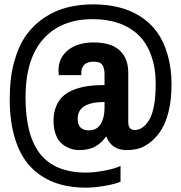

<svg xmlns="http://www.w3.org/2000/svg" viewBox="-20 -713 833 885"><path d="M469.6 -84.7Q448.3 -53.9 419 -37.6Q389.7 -21.3 346.2 -21.3Q331 -21.3 316.2 -24.5Q301.5 -27.8 284.8 -36.9Q268 -46 255.6 -60.2Q243.3 -74.3 235 -98.8Q226.8 -123.4 226.8 -157.9Q226.8 -192.4 238.1 -221.1Q249.3 -249.8 269.5 -268.7Q289.7 -287.6 319.7 -299.3Q349.7 -311 384.2 -316Q418.8 -321 461.8 -321V-371Q461.8 -399.2 451.6 -414Q441.4 -428.8 411.6 -428.8Q381.8 -428.8 368.4 -414.2Q354.9 -399.7 354.9 -379.7V-366.6H251.1Q242.4 -434.8 286.5 -475.9Q330.6 -516.9 410.5 -517.4Q490.4 -517.8 530.8 -481.5Q571.2 -445.3 571.2 -377.1V-150.3Q571.2 -113.8 601.2 -113.8Q619.5 -113.8 635.5 -124.5Q651.6 -135.1 666.2 -157.9Q680.7 -180.7 689.2 -222.4Q697.7 -264.1 697.7 -331.5Q697.7 -398.8 676.6 -457.9Q655.5 -516.9 616.4 -553.2Q577.3 -589.5 525 -607.1Q472.6 -624.7 407.5 -624.7Q260.6 -624.7 179.2 -532.6Q97.7 -440.5 97.7 -264.1Q97.7 -87.7 165.9 -2.6Q234.1 82.5 377.1 82.5Q413.1 82.5 462 73.4Q510.9 64.3 535.6 51.7V124.7Q507.4 136.4 459.4 144.2Q411.4 152 377.1 152Q294.1 152 229.8 127.7Q165.5 103.4 119.2 53.9Q73 4.3 48.9 -74.9Q24.8 -154.2 24.8 -253.7Q24.8 -353.2 45 -427Q65.2 -500.9 100.1 -550Q135.1 -599 184.2 -631.6Q233.3 -664.2 289.1 -678.5Q344.9 -692.9 408.8 -692.9Q472.6 -692.9 526.7 -679.6Q580.8 -666.4 626.2 -637.7Q671.6 -609 703.3 -565.8Q735 -522.6 752.8 -460Q770.6 -397.5 770.6 -325.8Q770.6 -254.1 757.8 -201.8Q745 -149.4 724.8 -116.4Q704.6 -83.4 677.9 -61.3Q651.2 -39.1 625.1 -30.2Q599 -21.3 563.2 -21.3Q527.4 -21.3 504.6 -37.4Q481.8 -53.4 469.6 -84.7ZM461.8 -242.8Q338 -242.8 338 -165.5Q338 -112.1 389.7 -112.1Q426.2 -112.1 444 -141Q461.8 -169.9 461.8 -215.5Z"/></svg>

Font: Puralecka Narrow
Style: Bold
Weight: 700
Designer: Hector Gatti, Marcela Romero, Pablo Cosgaya and Nicolas Silva
Version: Version 1.004;PS 001.004;hotconv 1.0.70;makeotf.lib2.5.58329